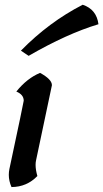

<svg xmlns="http://www.w3.org/2000/svg" viewBox="-20 -756 429 798"><path d="M27.8 21.5Q16.6 -3.9 16.6 -29.3Q16.6 -41.5 19 -53.2Q78.6 -332.5 78.6 -337.4Q78.6 -362.8 47.9 -375.5Q92.3 -430.7 146.5 -453.1Q195.8 -426.3 195.8 -401.9Q195.8 -399.4 129.9 -89.8Q127.9 -81.1 127.9 -70.8Q127.9 -50.3 135.3 -24.4Q91.8 21 27.8 21.5ZM99.1 -523.9 66.9 -545.4Q183.1 -664.1 323.7 -736.3Q381.3 -717.3 389.2 -655.3Q258.8 -616.2 99.1 -523.9Z"/></svg>

Font: Balgruf
Style: Italic
Weight: 500
Italic angle: -12°
Designer: Paul James Miller
Foundry: High-Logic / Made with FontCreator
Version: Version 1.201;March 28, 2021;FontCreator 13.0.0.2683 64-bit